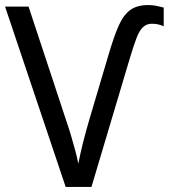

<svg xmlns="http://www.w3.org/2000/svg" viewBox="-20 -740 668 760"><path d="M581 -646Q560 -646 545.5 -632Q531 -618 520 -588.5Q509 -559 495 -513L342 0H240L0 -714H93L244 -257Q255 -225 263 -197Q271 -169 278 -143.5Q285 -118 290 -92Q294 -112 298.5 -132.5Q303 -153 308.5 -175Q314 -197 320.5 -220.5Q327 -244 334 -268L409 -521Q430 -593 449 -636.5Q468 -680 495 -700Q522 -720 567 -720Q585 -720 601 -716.5Q617 -713 628 -710V-636Q617 -641 606 -643.5Q595 -646 581 -646Z"/></svg>

Font: Noto Sans Display
Style: Regular
Weight: 400
Designer: Monotype Design Team
Foundry: Monotype Imaging Inc.
Version: Version 2.003